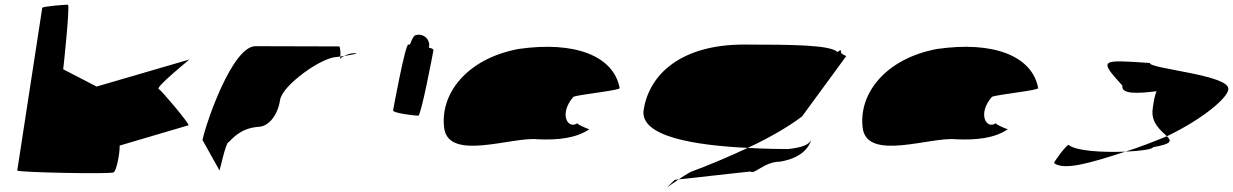

<svg xmlns="http://www.w3.org/2000/svg" viewBox="-20 -745 5285 823"><path d="M54 -14C53 -6 452 2 467 -6C480 -13 494 -91 493 -121L788 -208C794 -213 673 -357 660 -364C647 -372 792 -490 792 -490L394 -374L251 -448C252 -456 281 -725 271 -725C260 -725 162 -718 161 -711Z M848 -145 921 -14C920 -6 948 -135 959 -135C970 -142 1004 -194 1084 -201C1136 -201 1172 -258 1181 -318C1190 -378 1358 -501 1426 -501C1426 -501 1431 -502 1439 -503C1440 -520 1439 -546 1433 -546C1433 -546 1217 -547 1075 -547C977 -547 865 -225 848 -145ZM1439 -503C1439 -498 1438 -494 1438 -491C1438 -494 1445 -500 1455 -505C1449 -504 1444 -504 1439 -503ZM1455 -505C1486 -510 1526 -517 1499 -517C1483 -517 1467 -511 1455 -505Z M1665 -272C1663 -260 1760 -249 1773 -249C1785 -249 1836 -518 1838 -530C1839 -534 1831 -538 1818 -541C1820 -548 1821 -556 1818 -564C1812 -588 1785 -602 1761 -594C1755 -594 1746 -578 1737 -554H1730C1717 -554 1667 -284 1665 -272Z M1884 -196C1903 -52 2176 -160 2284 -148C2369 -144 2449 -152 2506 -191C2498 -193 2452 -212 2455 -217C2414 -188 2374 -257 2438 -330C2460 -340 2644 -358 2636 -368C2610 -506 2443 -570 2202 -535C1979 -493 1865 -341 1884 -196ZM2455 -217C2455 -217 2455 -218 2455 -218C2455 -218 2455 -217 2455 -217ZM2507 -192 2506 -191C2508 -191 2508 -191 2507 -190Z M2739 -274C2721 -158 2963 -122 3185 -111C3277 -154 3359 -201 3418 -246L3607 -504C3614 -504 3583 -512 3585 -522C3587 -533 3579 -530 3570 -522C3539 -552 3384 -554 3169 -554C2901 -554 2763 -428 2739 -274ZM2872 26C2822 76 2831 62 2889 24ZM2889 24 3197 -10C3212 6 3256 -52 3323 -52C3374 -60 3438 -84 3458 -146C3447 -124 3419 -113 3358 -106C3324 -106 3261 -107 3185 -111C3102 -72 3016 -36 2940 -8C2919 4 2902 15 2889 24Z M3678 -196C3697 -52 3970 -160 4078 -148C4163 -144 4243 -152 4300 -191C4292 -193 4246 -212 4249 -217C4208 -188 4168 -257 4232 -330C4254 -340 4438 -358 4430 -368C4404 -506 4237 -570 3996 -535C3773 -493 3659 -341 3678 -196ZM4249 -217C4249 -217 4249 -218 4249 -218C4249 -218 4249 -217 4249 -217ZM4301 -192 4300 -191C4302 -191 4302 -191 4301 -190Z M4498 -46C4540 -14 4644 -43 4804 -95C4702 -91 4592 -98 4560 -124C4552 -124 4500 -56 4498 -46ZM4791 -378C4785 -340 4857 -344 4938 -354C4928 -333 4925 -306 4921 -279C4912 -218 4958 -184 4982 -161C5144 -239 5244 -329 5245 -362C5255 -424 4905 -450 4909 -475C4694 -490 4690 -490 4791 -378ZM4804 -95C4871 -98 4921 -105 4922 -114C5003 -128 5003 -140 4982 -161C4923 -137 4865 -114 4804 -95Z"/></svg>

Font: Ampere
Style: SCUltExtIta
Weight: 400
Version: Version 1